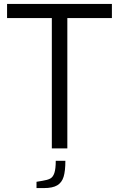

<svg xmlns="http://www.w3.org/2000/svg" viewBox="-20 -756 606 978"><path d="M244 -664H16V-736H550V-664H323V0H244ZM166 170 196 165Q222 161 236 153.5Q250 146 257 125Q264 104 264 63H313Q313 115 304 144.5Q295 174 271.5 188Q248 202 204 202H166Z"/></svg>

Font: Exo
Style: Regular
Weight: 400
Designer: Natanael Gama
Foundry: Natanael Gama
Version: Version 1.500; ttfautohint (v1.6)